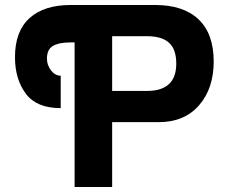

<svg xmlns="http://www.w3.org/2000/svg" viewBox="-20 -749 916 769"><path d="M686 -494.1Q686 -551.3 657.2 -577.6Q628.4 -604 568.8 -604H429.2V-384.8H568.8Q686 -384.8 686 -494.1ZM168 -514.2Q168 -488.3 184.3 -467Q200.7 -445.8 223.1 -445.8V-315.9Q127 -315.9 84 -373Q40 -431.2 40 -520Q40 -623.5 98.1 -676.3Q156.2 -729 263.2 -729H601.1Q714.8 -729 775.4 -671.4Q835.9 -613.8 835.9 -502.9Q835.9 -394.5 777.1 -327.1Q718.3 -259.8 616.2 -259.8H429.2V0H278.8V-579.1H263.2Q215.8 -579.1 191.9 -564.9Q168 -550.8 168 -514.2Z"/></svg>

Font: Miedinger*
Style: Bold
Weight: 700
Version: Version 001.000